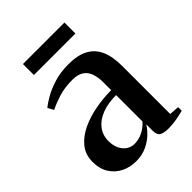

<svg xmlns="http://www.w3.org/2000/svg" viewBox="-200 -775 883 883"><g transform="rotate(-45 242.0 -333.5)"><path d="M160 9.5Q121.5 9.5 88.8 -6.5Q56 -22.5 36 -53.8Q16 -85 16 -131Q16 -178 43 -211Q70 -244 113.8 -264.5Q157.5 -285 209.2 -294.2Q261 -303.5 310 -303.5V-355Q310 -388 301.2 -412.5Q292.5 -437 272.2 -450.2Q252 -463.5 216.5 -463.5Q166.5 -463.5 126.5 -450.8Q86.5 -438 60.5 -424.5L44.5 -453Q61.5 -467.5 91.8 -484.8Q122 -502 163.5 -514.5Q205 -527 255.5 -527Q313.5 -527 351 -507.5Q388.5 -488 406.5 -448Q424.5 -408 424.5 -346.5V-34L472.5 -30.5V-7Q461.5 -4.5 445.5 -0.8Q429.5 3 410.2 5.5Q391 8 371.5 8Q343 8 328 -0.5Q313 -9 313 -35.5V-78.5Q303.5 -61.5 282.5 -40.8Q261.5 -20 230.5 -5.2Q199.5 9.5 160 9.5ZM211 -52.5Q239.5 -52.5 265 -65.2Q290.5 -78 310 -100V-271.5Q256.5 -271.5 217.5 -256.2Q178.5 -241 157 -213Q135.5 -185 135.5 -146.5Q135.5 -117.5 145.8 -96.5Q156 -75.5 173.2 -64Q190.5 -52.5 211 -52.5ZM378 -675.5V-604H108V-675.5Z"/></g></svg>

Font: Merriweather 120pt SemiBold
Style: Regular
Weight: 600
Version: Version 2.100